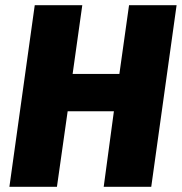

<svg xmlns="http://www.w3.org/2000/svg" viewBox="-20 -715 696 735"><path d="M16 0 113 -695H295L258 -432H437L474 -695H656L559 0H377L416 -289H239L198 0Z"/></svg>

Font: Trujillo ExtraBold
Style: Italic
Weight: 800
Italic angle: -8°
Designer: Fira Sans original fonts by bBox Type GmbH, Carrois Corporate GbR, & Edenspiekermann AG / Changes by Cristiano Sobral
Foundry: Fira Sans original fonts by bBox Type GmbH, Carrois Corporate GbR, & Edenspiekermann AG / Changes by Cristiano Sobral
Version: Version 4.301;July 28, 2020;FontCreator 13.0.0.2655 64-bit